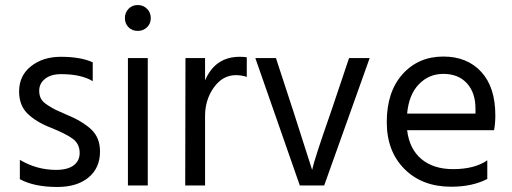

<svg xmlns="http://www.w3.org/2000/svg" viewBox="-20 -738 2038 764"><path d="M349 -490V-415Q303 -443 223 -443Q183 -443 159.5 -424.5Q136 -406 136 -377Q136 -359 143 -345.5Q150 -332 170.5 -319Q191 -306 200.5 -301.5Q210 -297 242 -283Q306 -257 342 -224Q378 -191 378 -135Q378 -70 332.5 -32Q287 6 208 6Q116 6 59 -25V-102Q126 -62 203 -62Q249 -62 273 -80Q297 -98 297 -129Q297 -165 270.5 -185Q244 -205 182 -230Q125 -252 90.5 -285Q56 -318 56 -374Q56 -437 103.5 -474.5Q151 -512 222 -512Q301 -512 349 -490Z M489 0V-507H568V0ZM491.5 -629.5Q477 -644 477 -666Q477 -688 491.5 -703Q506 -718 528 -718Q550 -718 565 -703Q580 -688 580 -666Q580 -644 565 -629.5Q550 -615 528 -615Q506 -615 491.5 -629.5Z M796 -507V-418Q836 -512 934 -512Q952 -512 962 -510V-432Q941 -439 919 -439Q866 -439 831 -390Q796 -341 796 -277V0H717L718 -507Z M1173 0 996 -507H1078L1148 -293L1222 -62Q1231 -105 1297 -293L1369 -507H1451L1270 0Z M1872 -286V-306Q1872 -369 1838 -406.5Q1804 -444 1744 -444Q1687 -444 1647 -403Q1607 -362 1600 -286ZM1919 -100V-26Q1860 5 1775 5Q1660 5 1589.5 -65.5Q1519 -136 1519 -252Q1519 -373 1582 -443Q1645 -513 1744 -513Q1839 -513 1895 -452Q1951 -391 1951 -279Q1951 -247 1946 -220H1600Q1609 -145 1657 -105Q1705 -65 1783 -65Q1868 -65 1919 -100Z"/></svg>

Font: Hind Regular
Style: Regular
Weight: 400
Designer: Manushi Parikh, Satya Rajpurohit
Foundry: Indian Type Foundry
Version: Version 1.201;PS 1.0;hotconv 1.0.78;makeotf.lib2.5.61930; tt